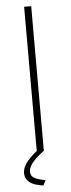

<svg xmlns="http://www.w3.org/2000/svg" viewBox="-60 -740 346 939"><g transform="rotate(-5 113.5 -270.5)"><path d="M130.9 0Q89.4 31.2 71.8 53.7Q54.2 76.2 54.2 97.2Q54.2 115.7 70.8 126.2Q87.4 136.7 127 144L113.8 168.9Q65.9 162.1 45.4 144.8Q24.9 127.4 24.9 101.1Q24.9 76.2 42.5 51.5Q60.1 26.9 96.2 -2V-710H130.9Z"/></g></svg>

Font: Rawline ExtraLight
Style: Regular
Weight: 275
Designer: Matt McInerney, Pablo Impallari, Rodrigo Fuenzalida
Foundry: Matt McInerney, Pablo Impallari, Rodrigo Fuenzalida
Version: Version 4.020;PS 004.020;hotconv 1.0.88;makeotf.lib2.5.64775